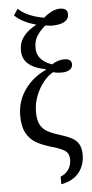

<svg xmlns="http://www.w3.org/2000/svg" viewBox="-64 -814 506 1054"><g transform="rotate(-5 189.5 -287.5)"><path d="M230 161Q258 150 274 126.5Q290 103 290 72Q290 41 272 26Q254 11 200 -5Q146 -20 111.5 -40Q77 -60 57.5 -96Q38 -132 38 -191Q38 -271 82.5 -334Q127 -397 200 -430V-434Q73 -457 73 -547Q73 -592 98 -624.5Q123 -657 170 -682Q138 -690 106 -705.5Q74 -721 52 -743L75 -778Q99 -754 136.5 -738.5Q174 -723 216 -716Q237 -735 260.5 -746.5Q284 -758 305 -758Q348 -758 348 -725Q348 -669 252 -669Q246 -669 218 -673Q185 -644 169.5 -618Q154 -592 154 -554Q154 -486 237 -457Q269 -479 307 -479Q326 -479 336 -471Q346 -463 346 -448Q346 -430 330.5 -419Q315 -408 288 -408Q257 -408 239 -414Q212 -400 186 -368.5Q160 -337 143 -294Q126 -251 126 -205Q126 -161 138.5 -136Q151 -111 175.5 -96.5Q200 -82 245 -68Q287 -55 311 -42Q335 -29 348 -7Q361 15 361 51Q361 108 329 149Q297 190 230 203Z"/></g></svg>

Font: Noto Serif Cond
Style: Regular
Weight: 400
Width: 3
Designer: Monotype Design Team
Foundry: Monotype Imaging Inc.
Version: Version 1.001